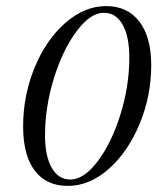

<svg xmlns="http://www.w3.org/2000/svg" viewBox="-20 -599 543 631"><path d="M56 -183Q56 -286 94 -377.5Q132 -469 195 -524Q258 -579 329 -579Q399 -579 438 -528Q477 -477 477 -385Q477 -283 438.5 -191Q400 -99 337 -43.5Q274 12 203 12Q132 12 94 -38.5Q56 -89 56 -183ZM405 -410Q405 -479 383 -518Q361 -557 321 -557Q277 -557 231.5 -496Q186 -435 157 -341Q128 -247 128 -154Q128 -86 150 -47.5Q172 -9 211 -9Q256 -9 301.5 -69.5Q347 -130 376 -223.5Q405 -317 405 -410Z"/></svg>

Font: Arapey
Style: Italic
Weight: 400
Italic angle: -12°
Designer: Eduardo Rodriguez Tunni
Foundry: Eduardo Rodriguez Tunni
Version: Version 3.000